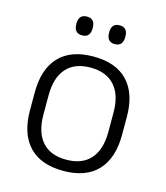

<svg xmlns="http://www.w3.org/2000/svg" viewBox="-103 -738 718 830"><g transform="rotate(15 256.5 -323.5)"><path d="M256.5 12Q155.5 12 103 -43.8Q50.5 -99.5 50.5 -204.5V-284Q50.5 -388.5 103 -444Q155.5 -499.5 256.5 -499.5Q357.5 -499.5 410 -444Q462.5 -388.5 462.5 -284V-204.5Q462.5 -99.5 410 -43.8Q357.5 12 256.5 12ZM256.5 -38Q327.5 -38 364.8 -80Q402 -122 402 -201V-287.5Q402 -366 364.8 -408Q327.5 -450 256.5 -450Q185.5 -450 148.5 -408Q111.5 -366 111.5 -287.5V-201Q111.5 -122 148.5 -80Q185.5 -38 256.5 -38ZM184 -575Q165.5 -575 156.5 -585.5Q147.5 -596 147.5 -616V-619Q147.5 -638.5 156.5 -648.8Q165.5 -659 184 -659Q202.5 -659 211.5 -648.8Q220.5 -638.5 220.5 -619V-616Q220.5 -596 211.5 -585.5Q202.5 -575 184 -575ZM330 -575Q312 -575 303 -585.5Q294 -596 294 -616V-619Q294 -638.5 303 -648.8Q312 -659 330 -659Q348.5 -659 357.5 -648.8Q366.5 -638.5 366.5 -619V-616Q366.5 -596 357.5 -585.5Q348.5 -575 330 -575Z"/></g></svg>

Font: Anek Tamil Medium Light
Style: Regular
Weight: 300
Version: Version 1.003